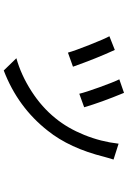

<svg xmlns="http://www.w3.org/2000/svg" viewBox="154 -770 691 1040"><g transform="rotate(90 500.0 -250.5)"><path d="M483.4 -576.2Q535.2 -451.2 561.5 -360.4L488.3 -334Q480.5 -367.2 453.6 -441.9Q426.8 -516.6 410.2 -550.8ZM758.8 -546.9 844.7 -519.5Q840.8 -506.8 835.9 -490.2Q831.1 -473.6 830.1 -469.7Q783.2 -281.2 688.5 -163.1Q561.5 -1 362.3 75.2L295.9 6.8Q386.7 -18.6 474.1 -74.7Q561.5 -130.9 621.1 -205.1Q674.8 -270.5 711.4 -360.8Q748 -451.2 758.8 -546.9ZM251 -526.4Q296.9 -426.8 341.8 -299.8L265.6 -272.5Q254.9 -310.5 223.1 -390.6Q191.4 -470.7 176.8 -497.1Z"/></g></svg>

Font: GenYoGothic TW TTF Regular
Style: Regular
Weight: 400
Version: Version 1.300